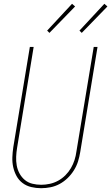

<svg xmlns="http://www.w3.org/2000/svg" viewBox="-20 -982 585 1010"><path d="M196 8Q170 8 144.5 2Q119 -4 99 -19Q79 -34 67 -56Q55 -78 49.5 -103Q44 -128 45 -154.5Q46 -181 50 -208L137 -735H157L70 -205Q66 -181 65 -157.5Q64 -134 68 -111.5Q72 -89 83 -69Q94 -49 111 -35Q128 -21 150.5 -15.5Q173 -10 197 -10Q219 -10 242 -15Q265 -20 286 -31.5Q307 -43 324 -60Q341 -77 353 -97.5Q365 -118 372 -140Q379 -162 382 -185L473 -735H493L402 -182Q398 -157 390.5 -133Q383 -109 369 -86.5Q355 -64 336 -45.5Q317 -27 294 -14.5Q271 -2 246 3Q221 8 196 8ZM410 -809 398 -821 529 -962 545 -948ZM240 -809 228 -821 359 -962 375 -948Z"/></svg>

Font: Iosevka Curly Thin
Style: Italic
Weight: 100
Italic angle: -9°
Monospace: yes
Designer: Belleve Invis
Foundry: Belleve Invis
Version: Version 22.1.2; ttfautohint (v1.8.4)